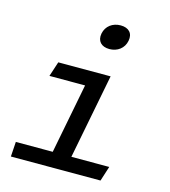

<svg xmlns="http://www.w3.org/2000/svg" viewBox="-114 -864 848 955"><g transform="rotate(15 310.0 -386.0)"><path d="M137 -513.5 112 -437H295.5L225.5 -76.5H35.5L30.5 0H492L516.5 -76.5H321.5L406.5 -513.5ZM307.5 -707.5C300 -667.5 323.5 -643 365 -643C406 -643 439.5 -667.5 447 -707.5C455 -747.5 431 -771.5 390 -771.5C348.5 -771.5 315.5 -747.5 307.5 -707.5Z"/></g></svg>

Font: Monaspace Argon
Style: Italic
Weight: 400
Italic angle: -11°
Designer: Riley Cran & the Lettermatic Team
Foundry: Lettermatic
Version: Version 1.101 (Monaspace Argon)